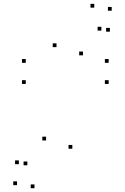

<svg xmlns="http://www.w3.org/2000/svg" viewBox="-20 -772 660 1014"><path d="M278.4 -523.1V-543.1H258.4V-523.1ZM223.5 -30.2V-50.2H203.5V-30.2ZM124.5 100.9V80.9H104.5V100.9ZM79.6 95.1V75.1H59.6V95.1ZM70 205.8V185.8H50V205.8ZM162.2 222V202H142.2V222ZM362 13.5V-6.5H342V13.5ZM418.2 -479.8V-499.8H398.2V-479.8ZM515.5 -610.5V-630.5H495.5V-610.5ZM560.4 -604.7V-624.7H540.4V-604.7ZM570 -715.4V-735.4H550V-715.4ZM477.8 -731.6V-751.6H457.8V-731.6ZM116.1 -440.2V-460.2H96.1V-440.2ZM116.1 -328.6V-348.6H96.1V-328.6ZM553.9 -328.6V-348.6H533.9V-328.6ZM553.9 -440.2V-460.2H533.9V-440.2Z"/></svg>

Font: Monaspace Radon Dots Var
Style: Regular
Weight: 400
Designer: Riley Cran and the Lettermatic Team
Version: Version 1.100 (Monaspace Radon Dots)